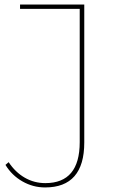

<svg xmlns="http://www.w3.org/2000/svg" viewBox="-20 -720 517 843"><path d="M178 103Q125 103 78.5 76.5Q32 50 4 4L18 -8Q47 36 88.5 60Q130 84 179 84Q330 84 330 -96V-681H68V-700H350V-94Q350 4 307 53.5Q264 103 178 103Z"/></svg>

Font: Montserrat Alternates Thin
Style: Regular
Weight: 100
Designer: Julieta Ulanovsky
Foundry: Julieta Ulanovsky
Version: Version 9.000